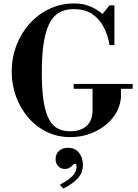

<svg xmlns="http://www.w3.org/2000/svg" viewBox="-20 -785 804 1116"><path d="M389 12Q314 12 251.5 -18.5Q189 -49 143.5 -102.5Q98 -156 73 -224.5Q48 -293 48 -369Q48 -449 75.5 -521Q103 -593 152 -647.5Q201 -702 267.5 -733.5Q334 -765 411 -765Q459 -765 497.5 -750.5Q536 -736 576 -704L617 -754H645V-523H617Q608 -577 584 -625Q560 -673 517.5 -702.5Q475 -732 407 -732Q367 -732 333.5 -717Q300 -702 275 -662.5Q250 -623 236.5 -550Q223 -477 223 -362Q223 -260 234 -193.5Q245 -127 266 -89.5Q287 -52 317.5 -37Q348 -22 387 -22Q450 -22 484 -54Q518 -86 518 -143V-283H683V-215Q675 -147 632 -96Q589 -45 525 -16.5Q461 12 389 12ZM408 -269V-297H751V-269ZM348 311 328 289Q380 261 402.5 236.5Q425 212 425 184Q425 174 422 170.5Q419 167 415 167Q410 167 403 174.5Q396 182 385 189.5Q374 197 356 197Q333 197 318 180.5Q303 164 303 139Q303 110 323 92Q343 74 375 74Q416 74 439 102.5Q462 131 462 173Q462 218 433 250.5Q404 283 348 311Z"/></svg>

Font: Libre Bodoni Medium
Style: Regular
Weight: 500
Designer: Pablo Impallari, Rodrigo Fuenzalida
Foundry: Impallari Type
Version: Version 2.005;gftools[0.9.23]